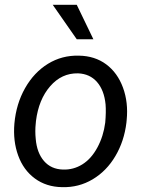

<svg xmlns="http://www.w3.org/2000/svg" viewBox="-20 -770 598 800"><path d="M308.6 -538.1Q375 -537.1 422.4 -502Q469.7 -466.8 492.4 -405Q515.1 -343.3 507.8 -270L506.8 -259.3Q497.6 -182.1 460.9 -119.9Q424.3 -57.6 366.2 -22.9Q308.1 11.7 238.8 9.8Q172.9 8.8 125.2 -26.4Q77.6 -61.5 55.7 -122.1Q33.7 -182.6 40 -255.4Q47.4 -337.4 84.5 -402.8Q121.6 -468.3 179.9 -504.2Q238.3 -540 308.6 -538.1ZM128.9 -254.9Q125.5 -224.1 128.9 -190.9Q133.8 -133.3 163.3 -99.1Q192.9 -64.9 242.2 -63.5Q286.1 -62 323.2 -85.2Q360.4 -108.4 385.7 -155.3Q411.1 -202.1 418.5 -259.3Q422.4 -304.2 419.9 -335Q414.1 -394 384.3 -428.2Q354.5 -462.4 305.2 -464.4Q236.8 -465.8 189 -410.6Q141.1 -355.5 129.9 -266.1ZM369.1 -606.4H299.8L199.7 -750H299.8Z"/></svg>

Font: TypoPRO Roboto
Style: Italic
Weight: 400
Italic angle: -12°
Designer: Google
Version: Version 2.136; 2016